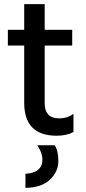

<svg xmlns="http://www.w3.org/2000/svg" viewBox="-20 -651 414 928"><path d="M244 51Q262 76 262 127.5Q262 179 221 217.5Q180 256 103 257V189Q185 184 185 120Q185 88 160 51ZM254 5Q97 5 97 -154V-431H18V-507H97V-631H196V-507H329V-431H196V-152Q196 -79 266 -79Q307 -79 335 -101V-13Q302 5 254 5Z"/></svg>

Font: Hind Kochi Medium
Style: Regular
Weight: 500
Designer: Dhruvi Tolia
Foundry: Indian Type Foundry
Version: Version 0.702;PS 1.0;hotconv 1.0.81;makeotf.lib2.5.63406